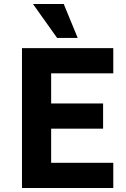

<svg xmlns="http://www.w3.org/2000/svg" viewBox="-20 -941 629 961"><path d="M90 0V-700H547V-574H236V-423H496V-297H236V-126H547V0ZM266 -751 145 -921H299L369 -751Z"/></svg>

Font: Inclusive Sans
Style: Bold
Weight: 700
Designer: Olivia King
Foundry: Olivia King
Version: Version 2.004